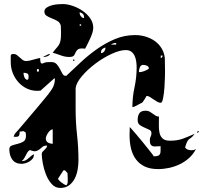

<svg xmlns="http://www.w3.org/2000/svg" viewBox="-20 -847 1040 947"><path d="M440 -710Q440 -698 435 -683Q430 -668 423 -653Q416 -638 409.5 -625.5Q403 -613 400 -607Q374 -610 365.5 -604Q357 -598 353.5 -589.5Q350 -581 345 -573.5Q340 -566 321 -566Q301 -566 279.5 -574Q258 -582 240 -587Q251 -602 258.5 -610Q266 -618 271 -626.5Q276 -635 278.5 -647.5Q281 -660 281 -683L280 -720Q276 -736 263 -743.5Q250 -751 235.5 -756.5Q221 -762 210 -769Q199 -776 199 -790Q199 -802 210 -809.5Q221 -817 236 -821Q251 -825 266.5 -826Q282 -827 290 -827Q312 -827 338.5 -818Q365 -809 387.5 -793.5Q410 -778 425 -756.5Q440 -735 440 -710ZM373 -783Q373 -774 379.5 -766Q386 -758 395 -758Q395 -771 390 -777Q385 -783 373 -787ZM380 -727H373V-720H380ZM307 -473Q341 -505 379 -540.5Q417 -576 459 -605.5Q501 -635 547.5 -654.5Q594 -674 647 -674Q673 -674 698 -666.5Q723 -659 743 -645Q763 -631 776.5 -609.5Q790 -588 793 -560L794 -493Q794 -491 793.5 -467Q793 -443 791 -414.5Q789 -386 784.5 -363Q780 -340 773 -340Q764 -340 755 -345.5Q746 -351 737 -357Q728 -363 719.5 -368.5Q711 -374 703 -374Q703 -374 700 -369Q697 -364 693.5 -358Q690 -352 686 -346.5Q682 -341 680 -340Q678 -339 672.5 -336.5Q667 -334 661 -330.5Q655 -327 649 -324Q643 -321 640 -320Q638 -319 633 -319Q633 -368 643.5 -416.5Q654 -465 654 -515Q654 -528 652 -543Q650 -558 644.5 -570.5Q639 -583 628.5 -591.5Q618 -600 600 -600Q571 -600 530 -581Q489 -562 451 -533.5Q413 -505 385 -472.5Q357 -440 353 -413V-310Q353 -244 360 -182Q367 -120 367 -56Q367 -35 363 -11Q359 13 349 33Q339 53 321.5 66.5Q304 80 277 80Q252 80 234.5 60Q217 40 206.5 13Q196 -14 191 -42Q186 -70 186 -87Q186 -94 190 -98.5Q194 -103 199 -107.5Q204 -112 208 -117Q212 -122 212 -129Q197 -129 189.5 -122.5Q182 -116 174.5 -110Q167 -104 157 -101.5Q147 -99 127 -107Q119 -102 114.5 -94.5Q110 -87 106.5 -79.5Q103 -72 98.5 -65Q94 -58 87 -53H93Q106 -53 120.5 -66.5Q135 -80 147 -87V-83Q147 -72 140.5 -64Q134 -56 125 -50.5Q116 -45 105.5 -42Q95 -39 87 -39Q56 -39 41 -59.5Q26 -80 26 -111Q26 -125 39 -129.5Q52 -134 67 -137.5Q82 -141 95 -148.5Q108 -156 108 -177L107 -193Q96 -202 92.5 -200Q89 -198 77 -198Q77 -187 74.5 -179.5Q72 -172 57 -172Q50 -172 47 -173L53 -187Q59 -193 70.5 -206.5Q82 -220 96.5 -237Q111 -254 127 -273Q143 -292 157.5 -309Q172 -326 183 -339.5Q194 -353 200 -360Q220 -383 235.5 -406.5Q251 -430 251 -460H247L180 -400L164 -399Q135 -399 111 -411Q87 -423 69.5 -443Q52 -463 42.5 -488Q33 -513 33 -540V-573Q35 -579 39 -580Q43 -581 47 -581Q56 -581 63.5 -575.5Q71 -570 77.5 -563.5Q84 -557 91.5 -551.5Q99 -546 110 -546L120 -547Q122 -547 130 -549Q138 -551 147 -553.5Q156 -556 163.5 -558Q171 -560 173 -560Q176 -561 178 -561Q178 -558 178.5 -550Q179 -542 180 -540Q180 -538 183 -535.5Q186 -533 187 -533Q188 -533 196.5 -536.5Q205 -540 207 -540L233 -541Q250 -541 259.5 -530.5Q269 -520 275.5 -507Q282 -494 288 -483.5Q294 -473 303 -473ZM553 -635Q538 -635 527 -627H553ZM500 -613Q488 -609 483 -603.5Q478 -598 478 -585Q487 -585 493.5 -593Q500 -601 500 -610ZM227 -580Q223 -573 213.5 -569.5Q204 -566 197 -566Q194 -566 193 -567Q196 -568 206.5 -573.5Q217 -579 220 -580ZM773 -573V-560Q782 -564 782 -573ZM340 -547V-553H347V-547ZM714 -510Q714 -519 704.5 -523Q695 -527 687 -527Q674 -527 669.5 -514.5Q665 -502 665 -491Q678 -491 690.5 -496Q703 -501 713 -507Q714 -508 714 -510ZM167 -493Q172 -493 172 -500Q172 -507 167 -507Q162 -507 162 -500Q162 -493 167 -493ZM121 -471Q121 -482 113.5 -485Q106 -488 96 -488Q96 -478 99.5 -468Q103 -458 113 -453Q120 -455 120.5 -460.5Q121 -466 121 -471ZM947 -113Q934 -87 913 -68Q892 -49 867 -37Q842 -25 814.5 -19Q787 -13 760 -13Q721 -13 694.5 -25.5Q668 -38 651 -60.5Q634 -83 626.5 -113.5Q619 -144 619 -180L620 -220Q622 -219 631.5 -208Q641 -197 654 -182Q667 -167 681.5 -149Q696 -131 708.5 -115.5Q721 -100 729.5 -89Q738 -78 738 -76Q752 -76 759 -78.5Q766 -81 769 -87Q772 -93 772 -102.5Q772 -112 772 -126Q761 -126 751.5 -125Q742 -124 735 -125.5Q728 -127 723.5 -133.5Q719 -140 719 -155Q719 -166 723 -173.5Q727 -181 727 -190Q727 -202 716.5 -207Q706 -212 693 -217.5Q680 -223 669.5 -230.5Q659 -238 659 -255Q659 -276 667.5 -288.5Q676 -301 699 -301Q710 -301 718 -296.5Q726 -292 733 -286.5Q740 -281 747.5 -276.5Q755 -272 764 -272Q764 -251 763.5 -229.5Q763 -208 767 -191Q771 -174 782.5 -163.5Q794 -153 819 -153Q854 -153 880.5 -162.5Q907 -172 940 -187Q930 -173 923.5 -168.5Q917 -164 912.5 -160.5Q908 -157 903.5 -149Q899 -141 893 -120Q898 -112 906.5 -109Q915 -106 923 -106Q930 -106 935.5 -107Q941 -108 947 -113ZM240 -209Q234 -209 228 -204Q222 -199 217 -191.5Q212 -184 209 -176.5Q206 -169 206 -164Q206 -150 216.5 -144Q227 -138 240 -138ZM960 -200Q961 -197 958.5 -194.5Q956 -192 953 -193Q950 -195 954.5 -199Q959 -203 960 -200ZM267 33Q265 35 269.5 40.5Q274 46 281 51.5Q288 57 295.5 61.5Q303 66 307 67Q314 60 314 49Q314 38 314 30L313 7Q312 5 307 0Q302 -5 300 -7H293Z"/></svg>

Font: Genkaimincho
Style: Regular
Weight: 800
Designer: Dr. Ken Lunde (project architect, glyph set definition & overall production); Masataka HATTORI \u670D \u90E8 \u6B63 \u8C
Foundry: Adobe Systems Incorporated
Version: Version 1.00